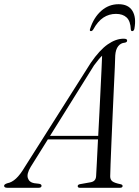

<svg xmlns="http://www.w3.org/2000/svg" viewBox="-56 -893 663 913"><path d="M90 -99.5Q70 -66.5 76.5 -46.2Q83 -26 106 -22L130.5 -19Q141.5 -17 141.5 -9.5Q141.5 0 127 0H-20.5Q-36.5 0 -36.5 -9.5Q-36.5 -17 -20 -22Q0 -25.5 20 -43.8Q40 -62 62.5 -100L375.5 -594Q417.5 -655 456.2 -682Q495 -709 532 -709Q549 -709 548.5 -700Q548.5 -692 537 -690Q518 -688.5 506 -673.2Q494 -658 492 -629.5Q492 -615.5 490 -572.5Q488 -529.5 485.2 -469.8Q482.5 -410 479.5 -344.2Q476.5 -278.5 474 -218.2Q471.5 -158 469.8 -114Q468 -70 468 -54.5Q468 -39 478 -31Q488 -23 517.5 -17Q527 -15 527 -8.5Q527 0 513.5 0H324Q313.5 0 313.5 -8Q313.5 -14.5 323 -17L376 -26.5Q399.5 -31 401 -55Q402 -72 404.5 -119.8Q407 -167.5 410 -230H171.5ZM391 -582 182 -247H411Q414 -300.5 416.8 -358Q419.5 -415.5 422.2 -468.5Q425 -521.5 426.8 -563.5Q428.5 -605.5 429.5 -628Q422.5 -621.5 413 -610.2Q403.5 -599 391 -582ZM495.5 -827Q462.5 -827 435.8 -809.5Q409 -792 387.5 -753Q382.5 -745 376.5 -745Q368.5 -745 372.5 -756Q389.5 -809.5 425.2 -841.2Q461 -873 508 -873Q554.5 -873 573.8 -841.2Q593 -809.5 583 -756Q580.5 -745 572.5 -745Q567 -745 566 -753Q564.5 -792.5 546.2 -809.8Q528 -827 495.5 -827Z"/></svg>

Font: Fraunces 72pt S000 Light
Style: Italic
Weight: 300
Italic angle: -16°
Version: Version 1.000; ttfautohint (v1.8.3)